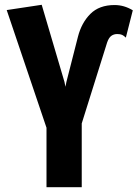

<svg xmlns="http://www.w3.org/2000/svg" viewBox="-20 -781 574 801"><path d="M174 0V-248L8 -739L154 -761L249 -439L253 -419L257 -439L305 -627Q320 -686 357 -723Q394 -760 458 -760Q498 -760 534 -738L505 -624Q497 -632 489.5 -635.5Q482 -639 469 -639Q455 -639 444.5 -631.5Q434 -624 427 -604L321 -266V0Z"/></svg>

Font: Freeman
Style: Regular
Weight: 400
Designer: Vernon Adams, Aoife Mooney, Rodrigo Fuenzalida
Foundry: Rodrigo Fuenzalida
Version: Version 1.000; ttfautohint (v1.8.4.7-5d5b)